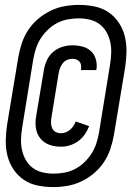

<svg xmlns="http://www.w3.org/2000/svg" viewBox="-20 -732 540 784"><path d="M198 32Q165 32 133.5 25.5Q102 19 77 2Q52 -15 35 -40.5Q18 -66 10.5 -96Q3 -126 3.5 -158Q4 -190 9 -223L55 -500Q60 -528 69.5 -556.5Q79 -585 96 -610.5Q113 -636 137 -656Q161 -676 188.5 -689Q216 -702 245 -707Q274 -712 302 -712Q335 -712 366.5 -705.5Q398 -699 423 -682Q448 -665 465 -639.5Q482 -614 489.5 -584Q497 -554 496.5 -522Q496 -490 491 -457L445 -180Q440 -152 430.5 -123.5Q421 -95 404 -69.5Q387 -44 363 -24Q339 -4 311.5 9Q284 22 255 27Q226 32 198 32ZM198 -23Q220 -23 242.5 -27Q265 -31 285.5 -41.5Q306 -52 323.5 -68.5Q341 -85 353.5 -104.5Q366 -124 373 -145.5Q380 -167 384 -189L429 -466Q433 -490 434 -513.5Q435 -537 430.5 -559Q426 -581 415 -600.5Q404 -620 387 -633Q370 -646 347.5 -651.5Q325 -657 302 -657Q280 -657 257.5 -653Q235 -649 214.5 -638.5Q194 -628 176.5 -611.5Q159 -595 146.5 -575.5Q134 -556 127 -534.5Q120 -513 116 -491L71 -214Q67 -190 66 -166.5Q65 -143 69.5 -121Q74 -99 85 -79.5Q96 -60 113 -47Q130 -34 152.5 -28.5Q175 -23 198 -23ZM229 -133Q212 -133 196 -136.5Q180 -140 166.5 -148Q153 -156 143.5 -168.5Q134 -181 129.5 -196Q125 -211 125 -227.5Q125 -244 128 -260L159 -445Q162 -465 171 -485Q180 -505 196.5 -519.5Q213 -534 234 -540.5Q255 -547 275 -547Q296 -547 316 -542Q336 -537 350.5 -524Q365 -511 371 -491Q377 -471 374 -450Q373 -449 373 -448Q373 -447 373 -446H311Q311 -447 311 -447.5Q311 -448 311 -448Q312 -457 311 -465.5Q310 -474 305 -480Q300 -486 292 -489Q284 -492 275 -492Q265 -492 254.5 -487.5Q244 -483 237 -474.5Q230 -466 226 -456Q222 -446 220 -436L190 -252Q188 -240 188.5 -228.5Q189 -217 193.5 -207.5Q198 -198 207.5 -193Q217 -188 229 -188Q238 -188 248 -191.5Q258 -195 266 -202Q274 -209 280 -218Q286 -227 289 -236L344 -217Q337 -199 326 -183Q315 -167 299 -155.5Q283 -144 265 -138.5Q247 -133 229 -133Z"/></svg>

Font: Iosevka SS04 Semibold
Style: Italic
Weight: 600
Italic angle: -9°
Monospace: yes
Designer: Belleve Invis
Foundry: Belleve Invis
Version: Version 19.0.0; ttfautohint (v1.8.4)